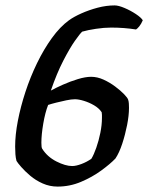

<svg xmlns="http://www.w3.org/2000/svg" viewBox="-20 -690 548 710"><path d="M193 0Q164 0 138 -11.5Q112 -23 92 -40Q72 -57 58.5 -72.5Q45 -88 41 -95Q38 -106 37 -119.5Q36 -133 36 -148Q36 -191 46 -243Q56 -295 74 -350Q92 -405 117 -456.5Q142 -508 172 -549.5Q202 -591 235 -615Q253 -628 281 -640.5Q309 -653 341 -661.5Q373 -670 404 -670Q418 -670 440.5 -660.5Q463 -651 482.5 -638Q502 -625 508 -615Q502 -601 495 -592.5Q488 -584 483 -581Q439 -588 391 -588Q365 -588 335 -583.5Q305 -579 284 -573Q276 -566 257 -539Q238 -512 214 -465.5Q190 -419 168 -355Q186 -365 213 -377Q240 -389 268 -397.5Q296 -406 317 -406Q340 -406 363 -395.5Q386 -385 406 -370Q426 -355 439 -341.5Q452 -328 454 -321Q456 -315 456.5 -307Q457 -299 457 -291Q457 -263 450 -227.5Q443 -192 432 -158.5Q421 -125 407 -104Q388 -84 354.5 -59.5Q321 -35 279.5 -17.5Q238 0 193 0ZM247 -76Q261 -76 281 -83.5Q301 -91 318 -103Q327 -118 336 -143.5Q345 -169 351 -198.5Q357 -228 357 -254Q357 -260 357 -265Q357 -270 356 -275Q346 -290 328 -300.5Q310 -311 290.5 -317Q271 -323 257 -323Q244 -323 225 -319Q206 -315 188 -310.5Q170 -306 158 -302Q147 -274 140 -233Q133 -192 133 -162Q133 -144 136 -140Q155 -110 188.5 -93Q222 -76 247 -76Z"/></svg>

Font: Texturina 72pt 72pt SemiBold
Style: Italic
Weight: 600
Italic angle: -11°
Designer: Guillermo Torres Carreño
Foundry: Omnibus-Type
Version: Version 1.002; ttfautohint (v1.8.3)